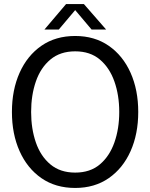

<svg xmlns="http://www.w3.org/2000/svg" viewBox="-20 -918 743 950"><path d="M352 12Q255 12 185 -36.5Q115 -85 77 -170Q39 -255 39 -364Q39 -473 77 -558Q115 -643 185 -691.5Q255 -740 352 -740Q448 -740 518 -691.5Q588 -643 626 -558Q664 -473 664 -364Q664 -255 626 -170Q588 -85 518 -36.5Q448 12 352 12ZM352 -64Q426 -64 474 -104.5Q522 -145 546 -213Q570 -281 570 -364Q570 -447 546 -515Q522 -583 474 -623.5Q426 -664 352 -664Q278 -664 229.5 -623.5Q181 -583 157.5 -515Q134 -447 134 -364Q134 -281 157.5 -213Q181 -145 229.5 -104.5Q278 -64 352 -64ZM200 -772 307 -898H395L505 -772H433L352 -868L271 -772Z"/></svg>

Font: Murecho
Style: Regular
Weight: 400
Designer: Neil Summerour
Foundry: Positype
Version: Version 1.010; ttfautohint (v1.8.3)